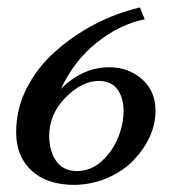

<svg xmlns="http://www.w3.org/2000/svg" viewBox="-20 -491 473 522"><path d="M183.1 11.7Q107.9 11.7 65.9 -27.1Q23.9 -65.9 23.9 -130.9Q23.9 -195.8 53.2 -252.4Q82.5 -309.1 130.9 -351.6Q230.5 -439.5 360.4 -470.7L373.5 -438.5Q306.6 -425.3 244.1 -376Q181.6 -326.7 145.5 -249Q204.1 -308.1 276.9 -308.1Q329.6 -308.1 366.2 -275.6Q402.8 -243.2 402.8 -190.9Q402.8 -118.7 343.8 -56.2Q316.4 -26.9 274.2 -8.1Q231.9 10.7 183.1 11.7ZM249 -271Q202.6 -271 158.2 -225.8Q113.8 -180.7 113.8 -122.1Q113.8 -79.6 133.1 -52.7Q152.3 -25.9 189.5 -25.9Q226.6 -25.9 255.9 -52.2Q285.2 -78.6 300.5 -115.7Q315.9 -152.8 315.9 -189.2Q315.9 -225.6 299.1 -248.3Q282.2 -271 249 -271Z"/></svg>

Font: Niconne
Style: Regular
Weight: 400
Designer: Vernon Adams
Foundry: Vernon Adams
Version: Version 1.002